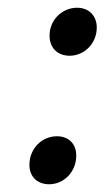

<svg xmlns="http://www.w3.org/2000/svg" viewBox="-20 -497 286 496"><path d="M160 -353C197 -353 230 -384 230 -426C230 -456 210 -477 179 -477C141 -477 108 -446 108 -405C108 -374 128 -353 160 -353ZM107 -21C145 -21 177 -53 177 -95C177 -125 158 -145 127 -145C88 -145 56 -113 56 -71C56 -41 76 -21 107 -21Z"/></svg>

Font: Arthouse Owned Medium
Style: Italic
Weight: 500
Italic angle: -10°
Designer: Jeremy Tribby
Foundry: Tribby Type
Version: Version 1.000;PS 001.000;hotconv 1.0.88;makeotf.lib2.5.64775